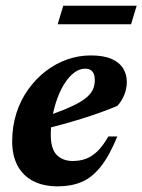

<svg xmlns="http://www.w3.org/2000/svg" viewBox="-20 -640 499 673"><path d="M279 -399.3Q258.9 -399.3 240.7 -385.8Q222.5 -372.4 207.4 -349Q192.2 -325.7 181.3 -296Q170.3 -266.2 164.2 -233.4Q158 -200.5 158 -167.9Q158 -118 179 -96.8Q200 -75.7 234.9 -75.7Q260.4 -75.7 281.4 -83.5Q302.4 -91.3 321.7 -110Q340.9 -128.6 360 -161.7H391.3Q363.2 -93.3 332.6 -55.2Q302.1 -17.1 265.7 -2Q229.4 13.2 182.8 13.2Q131.7 13.2 95.8 -5.6Q60 -24.4 41.3 -59.7Q22.7 -95 22.7 -144.3Q22.7 -196.8 37.3 -242.8Q52 -288.9 78.5 -326Q105 -363.2 139.7 -390.1Q174.5 -417 214.8 -431.3Q255.1 -445.7 297.8 -445.7Q343.5 -445.7 371.3 -433.3Q399.1 -420.9 411.8 -399.9Q424.5 -378.8 424.5 -352.7Q424.5 -329.3 415.3 -306.8Q406 -284.2 390.9 -268.6Q362.2 -256.6 330.1 -245.1Q298 -233.6 263.9 -223.1Q229.8 -212.5 194.9 -203Q160 -193.6 125.6 -185.4L127.1 -227.5Q173.2 -242.7 205.6 -256Q237.9 -269.3 258.9 -281.5Q279.9 -293.7 291.4 -306Q303 -318.3 307.7 -331.5Q312.3 -344.8 312.3 -359.9Q312.3 -372.6 308.6 -381.2Q304.9 -389.9 297.6 -394.6Q290.2 -399.3 279 -399.3ZM182.1 -555 201.8 -620H459.1L439.4 -555Z"/></svg>

Font: Newsreader Text
Style: Italic
Weight: 400
Italic angle: -17°
Designer: Hugues Gentile
Foundry: Production Type
Version: Version 1.001